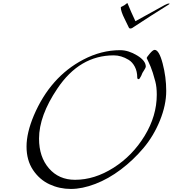

<svg xmlns="http://www.w3.org/2000/svg" viewBox="-20 -1215 1132 1259"><path d="M202 -458Q310 -711 526 -824Q644 -886 768 -886Q822 -886 879 -851.5Q936 -817 936 -778Q936 -772 927 -758Q918 -744 914 -737Q912 -730 906 -718Q895 -696 890 -696Q880 -696 880 -706Q880 -747 864 -777.5Q848 -808 823 -823Q775 -852 726 -852Q502 -852 356 -634Q236 -456 236 -306Q236 -186 301 -111Q366 -36 472 -36Q600 -36 724.5 -115Q849 -194 928.5 -324.5Q1008 -455 1008 -594Q1008 -645 998.5 -680.5Q989 -716 982 -738Q975 -760 968 -777Q961 -794 955 -806.5Q949 -819 942 -834Q942 -840 962.5 -864Q983 -888 994 -888Q1023 -888 1046.5 -799Q1070 -710 1070 -618.5Q1070 -527 1029 -425.5Q988 -324 921 -244.5Q854 -165 772.5 -103.5Q691 -42 605 -9Q519 24 444.5 24Q370 24 304.5 -6.5Q239 -37 196.5 -100.5Q154 -164 154 -254Q154 -344 202 -458ZM866 -1044Q845 -1028 836 -1028Q827 -1028 825 -1034Q823 -1040 797.5 -1090.5Q772 -1141 772 -1167Q772 -1169 784 -1174.5Q796 -1180 804 -1187Q812 -1194 814 -1194L816 -1195V-1194Q839 -1137 868 -1076L1060 -1182Q1078 -1192 1090 -1192L1092 -1190Q1092 -1188 1072 -1176Q972 -1114 866 -1044Z"/></svg>

Font: Miama
Style: Regular
Weight: 400
Italic angle: 16.5°
Designer: Linus Romer
Foundry: Linus Romer
Version: 0.32